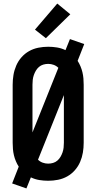

<svg xmlns="http://www.w3.org/2000/svg" viewBox="-20 -1005 540 1076"><path d="M128 51 48 23 85 -71Q76 -85 69 -101.5Q62 -118 58 -135Q54 -152 52.5 -169.5Q51 -187 51 -205V-530Q51 -558 55.5 -585Q60 -612 71 -637.5Q82 -663 100.5 -684Q119 -705 143 -718.5Q167 -732 194.5 -737.5Q222 -743 250 -743Q275 -743 299.5 -739Q324 -735 347 -724L372 -786L452 -758L415 -664Q424 -650 431 -633.5Q438 -617 442 -600Q446 -583 447.5 -565.5Q449 -548 449 -530V-205Q449 -177 444.5 -150Q440 -123 429 -97.5Q418 -72 399.5 -51Q381 -30 357 -16.5Q333 -3 305.5 2.5Q278 8 250 8Q225 8 200.5 4Q176 0 153 -11ZM162 -263 307 -625Q296 -636 281 -641.5Q266 -647 250 -647Q236 -647 222.5 -643Q209 -639 198.5 -630Q188 -621 181 -609Q174 -597 169.5 -584Q165 -571 163.5 -557.5Q162 -544 162 -530ZM250 -88Q264 -88 277.5 -92Q291 -96 301.5 -105Q312 -114 319 -126Q326 -138 330.5 -151Q335 -164 336.5 -177.5Q338 -191 338 -205V-472L193 -110Q204 -99 219 -93.5Q234 -88 250 -88ZM237 -791 176 -839 301 -985 374 -925Z"/></svg>

Font: Iosevka Term Curly
Style: Bold
Weight: 700
Designer: Belleve Invis
Foundry: Belleve Invis
Version: Version 32.3.0